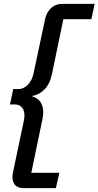

<svg xmlns="http://www.w3.org/2000/svg" viewBox="-20 -813 513 1000"><path d="M107 167Q68 167 54 144.5Q40 122 47 88L105 -188Q112 -226 98.5 -247.5Q85 -269 59 -269H32L49 -349H76Q102 -349 124.5 -371Q147 -393 155 -432L215 -714Q222 -748 245.5 -770.5Q269 -793 309 -793H473L456 -713H310L251 -429Q240 -375 211 -346.5Q182 -318 149 -314V-310Q184 -301 197.5 -269Q211 -237 201 -192L143 87H289L271 167Z"/></svg>

Font: Mona Sans ExtraLight Medium
Style: Italic
Weight: 500
Italic angle: -11.6951°
Version: Version 2.000